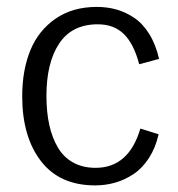

<svg xmlns="http://www.w3.org/2000/svg" viewBox="-20 -530 519 561"><path d="M44.9 -248.5Q44.9 -325.2 68.8 -383.3Q92.8 -441.4 142.6 -475.6Q192.4 -509.8 262.7 -509.8Q293 -509.8 319.6 -502.4Q346.2 -495.1 371.3 -478.5Q396.5 -461.9 415.8 -431.2Q435.1 -400.4 444.8 -357.9L386.7 -342.3Q371.1 -401.9 342 -430.4Q313 -459 265.6 -459Q190.4 -459 153.1 -403.1Q115.7 -347.2 115.7 -250Q115.7 -202.6 124 -165Q132.3 -127.4 149.2 -98.9Q166 -70.3 194.1 -54.9Q222.2 -39.6 259.3 -39.6Q356.4 -39.6 390.1 -154.3L443.4 -137.7Q434.6 -98.1 415.3 -68.4Q396 -38.6 370.4 -21.5Q344.7 -4.4 316.4 3.7Q288.1 11.7 257.8 11.7Q154.3 11.7 99.6 -59.3Q44.9 -130.4 44.9 -248.5Z"/></svg>

Font: Pontano Sans
Style: Regular
Weight: 400
Foundry: vernon adams
Version: 1.0